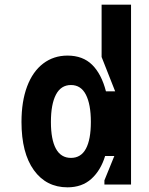

<svg xmlns="http://www.w3.org/2000/svg" viewBox="-20 -790 640 822"><path d="M541 0H427V-17.8L469.4 -122H430Q411.2 -60.4 371.1 -24.2Q331 12 269 12Q178 12 125 -61.5Q72 -135 72 -268Q72 -356 96.1 -420Q120.2 -484 164.9 -518Q209.6 -552 269 -552Q334.6 -552 374.5 -512.6Q414.4 -473.2 433.6 -399H473L415 -546V-770H541ZM369 -268Q369 -343 347.8 -384.5Q326.6 -426 283.8 -426Q241 -426 219.5 -384.8Q198 -343.6 198 -268Q198 -192.4 219.5 -153.2Q241 -114 283.8 -114Q326.6 -114 347.8 -153.3Q369 -192.6 369 -268Z"/></svg>

Font: Fliege Mono Thin
Style: Regular
Weight: 100
Version: Version 0.020;Glyphs 3.3 (3306)